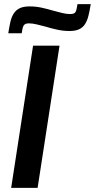

<svg xmlns="http://www.w3.org/2000/svg" viewBox="-20 -909 459 929"><path d="M20 0ZM34 0 140 -688H268L162 0ZM20 -748ZM419 -889Q414 -857 408 -833Q402 -809 391.5 -792.5Q381 -776 363 -767.5Q345 -759 316 -759Q286 -759 256.5 -765.5Q227 -772 201 -780Q178 -786 157.5 -791Q137 -796 120 -796Q110 -796 104 -793.5Q98 -791 94.5 -785.5Q91 -780 89 -771Q87 -762 85 -748H20Q25 -780 30.5 -804Q36 -828 47 -844.5Q58 -861 76 -869.5Q94 -878 124 -878Q154 -878 183 -871.5Q212 -865 239 -857Q261 -851 281.5 -846Q302 -841 319 -841Q340 -841 345.5 -851Q351 -861 355 -889Z"/></svg>

Font: Azeri Sans SemiBold
Style: Italic
Weight: 600
Designer: Hector Gatti & Omnibus-Type (original fonts) / Cristiano Sobral (main changes and remastering)
Foundry: Omnibus-Type
Version: Version 0.07;August 21, 2020;FontCreator 13.0.0.2681 64-bit;